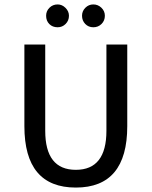

<svg xmlns="http://www.w3.org/2000/svg" viewBox="-20 -834 684 866"><path d="M90 -265V-633H184V-244Q184 -68 322 -68Q460 -68 460 -244V-633H554V-265Q554 12 322 12Q90 12 90 -265ZM188 -763Q188 -784 203 -799Q218 -814 240 -814Q260 -814 275.5 -798.5Q291 -783 291 -763Q291 -741 276 -726Q261 -711 240 -711Q217 -711 202.5 -725.5Q188 -740 188 -763ZM350 -763Q350 -784 365 -799Q380 -814 401 -814Q422 -814 437.5 -799Q453 -784 453 -763Q453 -741 438 -726Q423 -711 401 -711Q379 -711 364.5 -726Q350 -741 350 -763Z"/></svg>

Font: TajawalTap Med
Style: Regular
Weight: 500
Designer: Boutros Fonts
Foundry: Created by Boutros International 2017
Version: Version 2.700